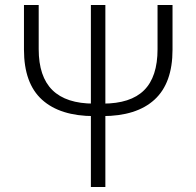

<svg xmlns="http://www.w3.org/2000/svg" viewBox="-20 -749 787 769"><path d="M76 -550V-729H135V-552Q135 -442 190 -388Q245 -334 356 -334H392Q503 -334 557 -387.5Q611 -441 611 -552V-729H671V-550Q671 -416 599 -350Q527 -284 390 -284H357Q221 -284 148.5 -349.5Q76 -415 76 -550ZM344 -729H402V0H344Z"/></svg>

Font: Merged Yaku Han JP Light
Style: Regular
Weight: 300
Designer: Ryoko NISHIZUKA 西塚涼子 (kana, bopomofo & ideographs); Paul D. Hunt (Latin, Greek & Cyrillic); Sandoll Communications 산돌커뮤니
Foundry: Adobe
Version: Version 2.004